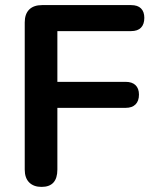

<svg xmlns="http://www.w3.org/2000/svg" viewBox="-20 -725 602 753"><path d="M143 8Q112 8 94.5 -9.5Q77 -27 77 -60V-637Q77 -670 94.5 -687.5Q112 -705 145 -705H494Q520 -705 533 -692Q546 -679 546 -655Q546 -630 533 -616.5Q520 -603 494 -603H205V-404H473Q498 -404 511.5 -391Q525 -378 525 -354Q525 -329 511.5 -315.5Q498 -302 473 -302H205V-60Q205 8 143 8Z"/></svg>

Font: Nunito ExtraLight
Style: Regular
Weight: 200
Designer: Vernon Adams
Foundry: Vernon Adams
Version: Version 3.602